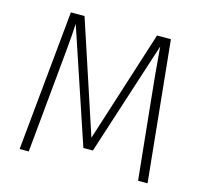

<svg xmlns="http://www.w3.org/2000/svg" viewBox="-106 -858 1041 977"><g transform="rotate(15 414.5 -369.5)"><path d="M677 -739H604L416 -150L222 -739H150L78 0H126L161 -366C172 -481 186 -620 189 -689L390 -89H440L634 -689C639 -620 652 -481 665 -361L702 0H752Z"/></g></svg>

Font: Glow Sans SC Normal Light
Style: Regular
Weight: 300
Designer: Ryoko NISHIZUKA (kana, bopomofo & ideographs); Paul D. Hunt (Latin, Greek & Cyrillic); Sandoll Communications, Soo-young
Version: Version 0.93